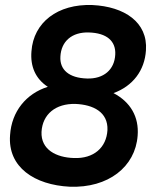

<svg xmlns="http://www.w3.org/2000/svg" viewBox="-20 -731 611 763"><path d="M257 11C410 17 518 -68 527 -192C533 -267 498 -326 431 -361C508 -389 555 -451 560 -531C568 -643 474 -705 347 -711C209 -716 113 -642 105 -527C100 -467 121 -418 170 -386C84 -359 26 -288 20 -194C10 -66 118 4 257 11ZM274 -103C204 -105 142 -136 145 -207C149 -277 201 -320 280 -318C350 -315 410 -286 407 -214C403 -144 352 -100 274 -103ZM326 -419C254 -421 217 -454 220 -506C223 -567 266 -604 333 -602C404 -600 441 -568 438 -514C435 -454 392 -417 326 -419Z"/></svg>

Font: Fixel Text 20240404 SemiBold
Style: Italic
Weight: 600
Width: 4
Italic angle: -10°
Designer: AlfaBravo + MacPaw
Foundry: Kyrylo Tkachov, Marchela Mozhyna, Serhii Makarenko, Maria Weinstein, Zakhar Kryvoshyya
Version: Version 1.211;Glyphs 3.2 (3225)